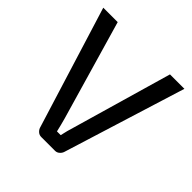

<svg xmlns="http://www.w3.org/2000/svg" viewBox="-182 -835 979 979"><g transform="rotate(45 307.5 -345.0)"><path d="M600 -690 394 -28Q390 -17 380 -8.5Q370 0 357 0H258Q244 0 234 -8.5Q224 -17 220 -28L15 -690H119L275 -152Q280 -133 285 -114.5Q290 -96 294 -77H321Q325 -96 330 -115Q335 -134 341 -153L496 -690Z"/></g></svg>

Font: Exo 2 Medium
Style: Regular
Weight: 500
Designer: Natanael Gama
Foundry: Natanael Gama
Version: Version 2.010